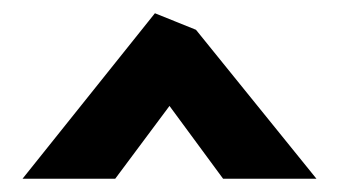

<svg xmlns="http://www.w3.org/2000/svg" viewBox="-20 -826 516 290"><path d="M14 -556H154L236 -666L317 -556H458L276 -781L214 -806Z"/></svg>

Font: Bluebird
Style: SfBdNrw
Weight: 700
Designer: Jasper
Foundry: Cannot Into Space Fonts
Version: Version 0.98